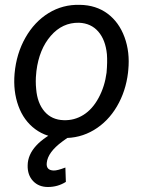

<svg xmlns="http://www.w3.org/2000/svg" viewBox="-20 -558 598 790"><path d="M33.7 0ZM308.6 -538.1Q375 -537.1 422.4 -502Q469.7 -466.8 492.4 -405Q515.1 -343.3 507.8 -270L506.8 -259.3Q497.6 -182.1 460.9 -119.9Q424.3 -57.6 366.2 -22.9Q308.1 11.7 238.8 9.8Q172.9 8.8 125.2 -26.4Q77.6 -61.5 55.7 -122.1Q33.7 -182.6 40 -255.4Q47.4 -337.4 84.5 -402.8Q121.6 -468.3 179.9 -504.2Q238.3 -540 308.6 -538.1ZM128.9 -254.9Q125.5 -224.1 128.9 -190.9Q133.8 -133.3 163.3 -99.1Q192.9 -64.9 242.2 -63.5Q286.1 -62 323.2 -85.2Q360.4 -108.4 385.7 -155.3Q411.1 -202.1 418.5 -259.3Q422.4 -304.2 419.9 -335Q414.1 -394 384.3 -428.2Q354.5 -462.4 305.2 -464.4Q236.8 -465.8 189 -410.6Q141.1 -355.5 129.9 -266.1ZM268.1 1.5 236.3 24.4Q176.8 68.4 172.4 111.8Q168.9 142.6 200.7 143.6Q216.3 144 249 131.3L251 190.4Q217.8 211.4 177.2 211.4Q139.2 211.4 116 186.8Q92.8 162.1 93.8 122.1Q95.2 35.6 231 -27.8Z"/></svg>

Font: Roboto
Style: Italic
Weight: 400
Italic angle: -12°
Designer: Google
Version: Version 2.134; 2016; ttfautohint (v1.6)